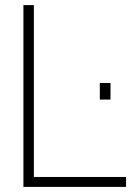

<svg xmlns="http://www.w3.org/2000/svg" viewBox="-20 -709 540 754"><path d="M113 -689V-14H475V25H72V-689ZM414 -383V-318H372V-383Z"/></svg>

Font: Gmarket Sans TTF Light
Style: Regular
Weight: 300
Designer: Creative Director : Sungho Lee; Art Director : Kiwoong Choi; Project Manager : Sori Yang, Jongwook Yoon; Font Designer :
Foundry: Sandoll Inc.
Version: Version 1.000;hotconv 1.0.109;makeotfexe 2.5.65596